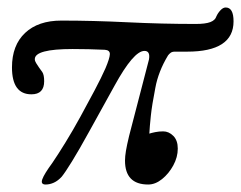

<svg xmlns="http://www.w3.org/2000/svg" viewBox="-20 -480 644 513"><path d="M102 13Q88 13 93 -1Q98 -15 120 -45Q135 -67 155 -99.5Q175 -132 195 -168.5Q215 -205 233 -239Q251 -273 262 -298Q273 -324 273.5 -335Q274 -346 260 -347Q239 -348 217 -348.5Q195 -349 174 -349Q73 -349 73 -322Q73 -317 76.5 -311.5Q80 -306 84 -300Q88 -295 93 -287.5Q98 -280 98 -263Q98 -228 64 -228Q12 -228 12 -300Q12 -359 47 -392Q82 -425 144 -425Q229 -425 320.5 -420.5Q412 -416 503 -416Q529 -416 542 -421Q555 -426 558 -436Q562 -445 569 -452.5Q576 -460 583 -460Q604 -460 604 -423Q604 -342 480 -342H447Q440 -342 436 -339Q432 -336 429 -332Q403 -289 395 -245Q386 -199 383 -170.5Q380 -142 379 -123Q385 -125 395 -127Q405 -129 416 -129Q431 -129 443 -117Q455 -105 455 -83Q455 -60 443 -38Q431 -16 413 -1.5Q395 13 376 13Q314 13 314 -51Q314 -62 316.5 -77Q319 -92 325 -117L378 -321Q382 -344 366 -344Q337 -344 286 -251L218 -128Q191 -79 172.5 -49Q154 -19 145 -8Q135 3 124 8Q113 13 102 13Z"/></svg>

Font: Junicode
Style: Italic
Weight: 400
Italic angle: -11°
Designer: Peter S. Baker
Version: Version 2.100; ttfautohint (v1.8.4)